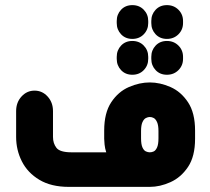

<svg xmlns="http://www.w3.org/2000/svg" viewBox="-20 -730 822 750"><path d="M436 -648Q436 -674 453 -692Q470 -710 497 -710Q524 -710 541.5 -692Q559 -674 559 -648V-640Q559 -614 541.5 -596Q524 -578 497 -578Q470 -578 453 -596Q436 -614 436 -640ZM571 -648Q571 -674 588 -692Q605 -710 632 -710Q659 -710 677 -692Q695 -674 695 -648V-640Q695 -614 677 -596Q659 -578 632 -578Q605 -578 588 -596Q571 -614 571 -640ZM497 -438Q470 -438 453 -456Q436 -474 436 -500V-508Q436 -534 453 -552Q470 -570 497 -570Q524 -570 541.5 -552Q559 -534 559 -508V-500Q559 -474 541.5 -456Q524 -438 497 -438ZM632 -438Q605 -438 588 -456Q571 -474 571 -500V-508Q571 -534 588 -552Q605 -570 632 -570Q659 -570 677 -552Q695 -534 695 -508V-500Q695 -474 677 -456Q659 -438 632 -438ZM565 0H249Q180 0 134 -27.5Q88 -55 65.5 -99.5Q43 -144 43 -195V-296Q43 -330 64 -353Q85 -376 115 -376Q145 -376 166 -353Q187 -330 187 -296V-195Q187 -170 200.5 -152.5Q214 -135 260 -135H395Q390 -150 388.5 -165.5Q387 -181 387 -188V-220Q387 -289 414.5 -330.5Q442 -372 483.5 -390Q525 -408 565 -408Q605 -408 646 -390Q687 -372 714.5 -330.5Q742 -289 742 -220V-188Q742 -119 714.5 -78Q687 -37 646 -18.5Q605 0 565 0ZM565 -135Q573 -135 580.5 -138.5Q588 -142 593.5 -154Q599 -166 599 -190V-218Q599 -241 593.5 -253Q588 -265 580.5 -269Q573 -273 565 -273Q558 -273 550 -269Q542 -265 536.5 -253Q531 -241 531 -218V-190Q531 -166 536.5 -154Q542 -142 550 -138.5Q558 -135 565 -135Z"/></svg>

Font: Beiruti Black
Style: Regular
Weight: 900
Designer: Arlette Boutros
Foundry: Boutros
Version: Version 1.41